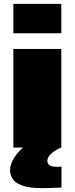

<svg xmlns="http://www.w3.org/2000/svg" viewBox="-20 -763 386 993"><path d="M49 -591V-743H297V-591ZM49 0V-510H297V0ZM197 210Q132 210 96 197Q60 184 46 163Q32 142 32 117Q32 85 54 51.5Q76 18 112 -11L297 0Q282 6 265.5 16Q249 26 237.5 39Q226 52 225 67Q224 81 235 90.5Q246 100 278 100Q280 100 285.5 99.5Q291 99 298 98V207Q278 208 249 209Q220 210 197 210Z"/></svg>

Font: Saira Expanded Black
Style: Regular
Weight: 900
Width: 7
Designer: Hector Gatti with collaboration of the Omnibus-Type team
Foundry: Omnibus-Type
Version: Version 1.101